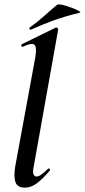

<svg xmlns="http://www.w3.org/2000/svg" viewBox="-20 -852 388 881"><path d="M94 9Q60 9 51 -16Q42 -41 50 -89L142 -589Q150 -637 137.5 -647Q125 -657 84 -637Q80 -636 78 -642Q76 -648 80 -649L235 -725Q240 -727 244 -723Q248 -719 247 -717L135 -89Q129 -61 134 -51.5Q139 -42 147 -42Q158 -42 171 -52Q184 -62 200 -77Q204 -81 208 -77Q212 -73 208 -69Q177 -32 150 -11.5Q123 9 94 9ZM122 -716Q118 -714 115.5 -719.5Q113 -725 117 -726Q153 -752 183 -779Q213 -806 242 -830Q247 -834 266.5 -829.5Q286 -825 307.5 -817Q329 -809 341.5 -802Q354 -795 344 -793Q277 -777 225 -758Q173 -739 122 -716Z"/></svg>

Font: Cormorant
Style: Bold Italic
Weight: 700
Italic angle: -10°
Designer: Christian Thalmann (Catharsis Fonts)
Foundry: Catharsis Fonts
Version: Version 4.000